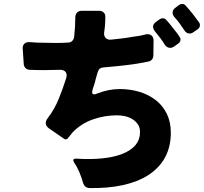

<svg xmlns="http://www.w3.org/2000/svg" viewBox="-20 -891 1040 979"><path d="M919 -738Q908 -755 896 -771.5Q884 -788 870 -803Q859 -816 860 -829Q861 -842 875 -852L892 -865Q900 -871 909 -871Q920 -871 927 -862Q931 -858 934.5 -853.5Q938 -849 943 -844Q953 -833 962 -821Q971 -809 980 -797Q984 -792 987.5 -787Q991 -782 995 -777Q1001 -768 999 -758Q997 -748 988 -742L968 -728Q957 -720 947 -720Q930 -720 919 -738ZM404 43Q398 19 385.5 -11Q373 -41 358 -62Q346 -83 369 -82Q519 -73 603 -106Q694 -142 694 -217Q694 -241 683 -257Q672 -273 655 -283.5Q638 -294 617.5 -298.5Q597 -303 577 -303Q514 -303 454.5 -282.5Q395 -262 350 -216Q347 -213 347 -212L325 -185Q317 -177 307 -183L229 -237Q215 -247 213.5 -260.5Q212 -274 223 -288Q258 -334 279.5 -387Q301 -440 318 -494Q323 -513 314.5 -524Q306 -535 286 -535Q201 -532 132 -535Q119 -535 110.5 -543.5Q102 -552 101 -565L96 -640Q94 -659 104.5 -668.5Q115 -678 134 -676Q166 -673 207 -673Q236 -672 266 -672Q296 -672 328 -674Q340 -674 348 -682Q356 -690 358 -702Q364 -756 364 -803Q364 -818 373 -827Q382 -836 397 -836H485Q500 -836 509 -827Q518 -818 517 -803Q517 -763 511 -725Q509 -707 519 -697Q529 -687 547 -689Q575 -692 601.5 -695Q628 -698 654 -703Q672 -705 689 -708Q706 -711 720 -715Q740 -720 752 -710.5Q764 -701 763 -681L762 -607Q760 -582 736 -577Q679 -565 621.5 -558.5Q564 -552 506 -547Q489 -545 483 -534Q477 -523 474 -509L467 -484Q466 -481 465.5 -477.5Q465 -474 464 -471L452 -434Q445 -410 460 -410Q467 -410 475 -414Q503 -425 532 -431Q561 -437 590 -437Q643 -437 690 -423Q737 -409 773 -381.5Q809 -354 830 -312Q851 -270 851 -214Q851 -73 736 2Q627 71 435 68Q412 66 404 43ZM819 -665Q814 -673 808 -682Q802 -691 795 -700Q782 -717 771 -730Q760 -743 760.5 -756Q761 -769 775 -779L793 -792Q801 -798 810 -798Q821 -798 828 -789Q832 -785 835.5 -780.5Q839 -776 844 -771L881 -724Q885 -719 888.5 -714Q892 -709 895 -704Q902 -695 900 -685Q898 -675 889 -669L868 -654Q858 -647 848 -647Q830 -647 819 -665Z"/></svg>

Font: Higure Gothic Black
Style: Regular
Weight: 900
Designer: Yoshimichi Ohira
Foundry: Positype
Version: Version 1.000